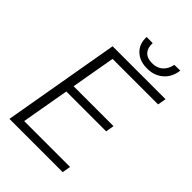

<svg xmlns="http://www.w3.org/2000/svg" viewBox="-256 -992 1098 1098"><g transform="rotate(45 293.5 -443.0)"><path d="M35.6 0ZM477.1 -340.8H154.8L104 -50.8H475.1L466.3 0H35.6L159.2 -710.9H587.4L578.1 -659.7H210L163.1 -391.6H485.8ZM531.2 -886.2Q524.4 -826.7 483.4 -792.5Q442.4 -758.3 383.3 -760.3Q325.7 -761.2 291 -795.7Q256.3 -830.1 259.3 -886.2L308.6 -885.7Q306.2 -847.2 325.4 -825Q344.7 -802.7 384.3 -801.8Q425.8 -801.3 451.2 -823.7Q476.6 -846.2 483.9 -885.3Z"/></g></svg>

Font: Roboto Light
Style: Italic
Weight: 300
Italic angle: -12°
Designer: Google
Version: Version 2.134; 2016; ttfautohint (v1.6)